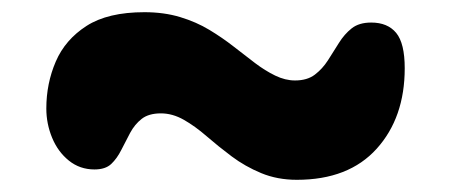

<svg xmlns="http://www.w3.org/2000/svg" viewBox="-20 -412 740 315"><path d="M467 -117Q435 -117 408.5 -128Q382 -139 360 -155.5Q338 -172 319 -188.5Q300 -205 281.5 -215.5Q263 -226 244 -226Q224 -226 212.5 -217Q201 -208 193.5 -194Q186 -180 179 -166Q172 -152 162.5 -143Q153 -134 135 -134Q111 -134 93 -148.5Q75 -163 65.5 -186Q56 -209 56 -234Q56 -275 71.5 -311Q87 -347 122 -369.5Q157 -392 217 -392Q249 -392 275.5 -384Q302 -376 323.5 -363Q345 -350 363.5 -335.5Q382 -321 398.5 -308.5Q415 -296 431.5 -288Q448 -280 464 -280Q484 -280 496.5 -289.5Q509 -299 518 -313Q527 -327 536 -341.5Q545 -356 557 -365.5Q569 -375 589 -375Q616 -375 630 -358Q644 -341 644 -300Q644 -219 598 -168Q552 -117 467 -117Z"/></svg>

Font: Shantell Sans Light
Style: Bold
Weight: 700
Version: Version 1.011;[c5ecc13dd]